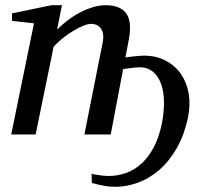

<svg xmlns="http://www.w3.org/2000/svg" viewBox="-20 -514 782 734"><path d="M302.7 0 373 -354Q376.5 -374 373.3 -387.2Q370.1 -400.4 363 -408.4Q356 -416.5 346.7 -419.7Q337.4 -422.9 329.1 -422.9Q316.9 -422.9 299.1 -415.8Q281.2 -408.7 261.5 -397Q241.7 -385.3 221.7 -369.4Q201.7 -353.5 185.1 -335.9L116.2 0H22.9L109.9 -424.8L25.9 -434.1V-462.9L176.8 -494.1H216.8L198.2 -400.9Q214.8 -417.5 236.3 -434.3Q257.8 -451.2 282.2 -464.4Q306.6 -477.5 332.8 -485.8Q358.9 -494.1 383.8 -494.1Q438.5 -494.1 461.7 -463.9Q484.9 -433.6 473.1 -366.2L459.5 -294.4Q466.8 -295.4 476.1 -296.6Q485.4 -297.9 495.1 -298.8Q504.9 -299.8 513.9 -300.5Q522.9 -301.3 529.8 -301.3Q577.1 -301.3 613.3 -282.2Q649.4 -263.2 671.6 -231.2Q693.8 -199.2 701.2 -157Q708.5 -114.7 699.2 -67.9Q684.6 2.4 655.3 53.2Q626 104 587.9 136.5Q549.8 168.9 506.6 184.6Q463.4 200.2 421.4 200.2Q397.9 200.2 376.2 196Q354.5 191.9 331.1 185.5L330.1 149.9Q337.9 152.3 347.2 153.8Q356.4 155.3 365.5 156.5Q374.5 157.7 382.6 158.2Q390.6 158.7 396 158.7Q428.2 158.7 460 147.9Q491.7 137.2 518.8 113.3Q545.9 89.4 566.9 50.8Q587.9 12.2 599.1 -43.5Q606.9 -83.5 606.9 -121.8Q606.9 -160.2 596.9 -190.2Q586.9 -220.2 566.2 -238.5Q545.4 -256.8 512.7 -256.8Q507.8 -256.8 500 -256.1Q492.2 -255.4 483.6 -254.4Q475.1 -253.4 466.3 -252.2Q457.5 -251 450.7 -250L403.3 0Z"/></svg>

Font: Charis SIL
Style: Italic
Weight: 400
Italic angle: -11°
Foundry: SIL International
Version: Version 4.112